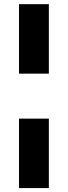

<svg xmlns="http://www.w3.org/2000/svg" viewBox="-20 -831 333 942"><path d="M219.7 -469.7V-810.5H73.2V-469.7ZM219.7 91.8V-249H73.2V91.8Z"/></svg>

Font: Winston
Style: Bold
Weight: 700
Designer: Vernon Adams, Kim Jin-seong, David Berlow, Cristiano Sobral
Foundry: The Winston Project Authors
Version: Version 3.004